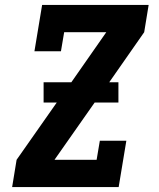

<svg xmlns="http://www.w3.org/2000/svg" viewBox="-20 -755 640 775"><path d="M29 0 47 -110 209 -341H156V-423H268L409 -625H239L226 -548H119L150 -735H580L562 -625L421 -423H458V-341H362L200 -110H370L383 -187H490L459 0Z"/></svg>

Font: Iosevka Etoile Extrabold
Style: Italic
Weight: 800
Italic angle: -9°
Designer: Belleve Invis
Foundry: Belleve Invis
Version: Version 22.1.2; ttfautohint (v1.8.4)